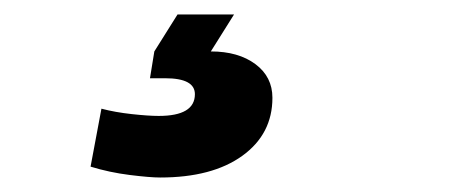

<svg xmlns="http://www.w3.org/2000/svg" viewBox="-20 -31 640 265"><path d="M201 214Q187 214 159 210.5Q131 207 105 199L120 119Q139 124 162 126.5Q185 129 199 129Q249 129 249 99Q249 77 208 77H187L193 40L225 -11H303L271 40Q309 40 332.5 57.5Q356 75 356 104Q356 154 314.5 184Q273 214 201 214Z"/></svg>

Font: Celebes Black
Style: Italic
Weight: 900
Italic angle: -10°
Designer: Anugrah Pasau
Foundry: Lafontype
Version: Version 1.000; ttfautohint (v1.8.4)